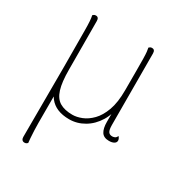

<svg xmlns="http://www.w3.org/2000/svg" viewBox="-175 -629 908 974"><g transform="rotate(30 279.0 -142.0)"><path d="M248 12Q169 12 131.5 -36.5Q94 -85 93 -207L92 -417Q92 -447 90.5 -469.5Q89 -492 86 -504Q89 -507 93 -509.5Q97 -512 104 -512Q112 -512 116.5 -506.5Q121 -501 121 -490L122 -206Q122 -133 135 -91.5Q148 -50 176.5 -33Q205 -16 251 -16Q276 -16 305 -27.5Q334 -39 360.5 -66Q387 -93 404 -139.5Q421 -186 421 -257Q421 -328 421 -372Q421 -416 420.5 -442Q420 -468 418.5 -481.5Q417 -495 415 -504Q418 -507 422 -509.5Q426 -512 433 -512Q441 -512 445.5 -506.5Q450 -501 450 -490L451 -72Q451 -44 458 -33Q465 -22 481 -22Q487 -22 495 -25Q503 -28 508 -40Q518 -29 518 -18Q518 -7 507 -0.5Q496 6 478 6Q447 6 434 -14Q421 -34 421 -73V-177L434 -185Q430 -124 403 -80Q376 -36 335 -12Q294 12 248 12ZM111 228Q102 228 97 222Q92 216 92 206L93 -207L123 -86V106Q123 126 124 150Q125 174 126.5 193.5Q128 213 129 220Q126 223 122 225.5Q118 228 111 228Z"/></g></svg>

Font: Arima Thin
Style: Regular
Weight: 100
Designer: Joana Correia and Natanael Gama
Foundry: NDISCOVER
Version: Version 1.101;gftools[0.9.23]